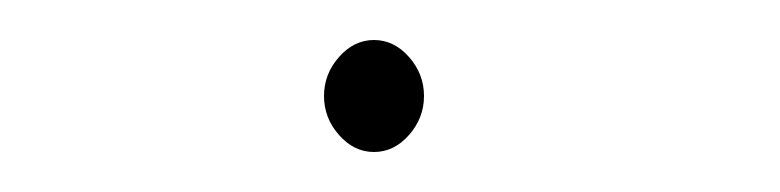

<svg xmlns="http://www.w3.org/2000/svg" viewBox="-20 -377 390 96"><path d="M167 -301Q157 -301 149.5 -309.5Q142 -318 142 -329Q142 -340 149.5 -348.5Q157 -357 167 -357Q177 -357 184.5 -348.5Q192 -340 192 -329Q192 -318 184.5 -309.5Q177 -301 167 -301Z"/></svg>

Font: Inconsolata ExtraCondensed ExtraLight
Style: Regular
Weight: 200
Width: 2
Monospace: yes
Designer: Raph Levien, Cyreal, Brenton Simpson
Foundry: Raph Levien, Cyreal, Google
Version: Version 3.001; ttfautohint (v1.8.2.53-6de2)